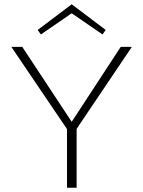

<svg xmlns="http://www.w3.org/2000/svg" viewBox="-20 -877 669 897"><path d="M315 -815 171 -716 156 -737 315 -857 474 -737 459 -716ZM596 -658 338 -275V0H293V-274L33 -658H84L315 -308L544 -658Z"/></svg>

Font: EauTest Light
Style: Regular
Weight: 300
Designer: Christian Thalmann (Catharsis Fonts)
Version: Version 0.001;PS 000.001;hotconv 1.0.88;makeotf.lib2.5.64775